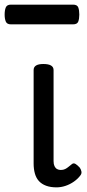

<svg xmlns="http://www.w3.org/2000/svg" viewBox="-51 -791 375 828"><path d="M193 17Q167 17 148 10Q129 3 117 -10Q105 -23 99.5 -42.5Q94 -62 94 -86V-489Q94 -502 104.5 -508.5Q115 -515 136 -515Q158 -515 169 -508.5Q180 -502 180 -489V-96Q180 -83 184 -74.5Q188 -66 195 -62Q202 -58 211 -58Q222 -58 230 -62Q238 -66 245 -72Q252 -78 260 -84Q267 -89 275.5 -83.5Q284 -78 293 -68Q298 -61 300 -52Q302 -43 296 -35Q285 -20 268 -8Q251 4 231.5 10.5Q212 17 193 17ZM-4 -686Q-21 -686 -26 -698Q-31 -710 -31 -728Q-31 -747 -26 -759Q-21 -771 -4 -771H264Q282 -771 286.5 -759Q291 -747 291 -728Q291 -710 286.5 -698Q282 -686 264 -686Z"/></svg>

Font: Playwrite ID
Style: Regular
Weight: 400
Designer: Veronika Burian, José Scaglione
Foundry: TypeTogether
Version: Version 1.002